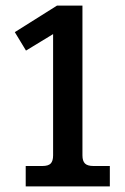

<svg xmlns="http://www.w3.org/2000/svg" viewBox="-20 -667 446 687"><path d="M72 -73H131Q153 -73 161.5 -82Q170 -91 170 -111V-545L73 -486L33 -552L184 -647H275V-111Q275 -91 284 -82Q293 -73 315 -73H373V0H72Z"/></svg>

Font: Pridi
Style: Regular
Weight: 400
Designer: Katatrad Team
Foundry: CadsonDemak
Version: Version 1.001